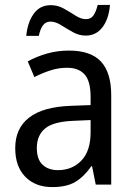

<svg xmlns="http://www.w3.org/2000/svg" viewBox="-20 -752 548 782"><path d="M261 -546Q350 -546 391.5 -501Q433 -456 433 -364V0H370L355 -75H352Q322 -32 286.5 -11Q251 10 193 10Q124 10 83 -32Q42 -74 42 -149Q42 -229 98.5 -273Q155 -317 269 -321L349 -324V-357Q349 -422 324.5 -449Q300 -476 253 -476Q218 -476 184.5 -465Q151 -454 120 -438L93 -502Q127 -521 170 -533.5Q213 -546 261 -546ZM281 -260Q198 -257 164 -229Q130 -201 130 -149Q130 -103 153.5 -81Q177 -59 216 -59Q274 -59 311.5 -98Q349 -137 349 -213V-263ZM87 -606Q92 -660 117 -695.5Q142 -731 187 -731Q215 -731 240 -717Q265 -703 287.5 -688.5Q310 -674 330 -674Q350 -674 360.5 -689Q371 -704 378 -732H428Q423 -674 397 -640.5Q371 -607 329 -607Q302 -607 277 -621Q252 -635 229 -649.5Q206 -664 186 -664Q166 -664 155 -649Q144 -634 138 -606Z"/></svg>

Font: Noto Sans Kannada SemiCondensed
Style: Regular
Weight: 400
Width: 4
Designer: Jelle Bosma - Monotype Design Team
Foundry: Monotype Imaging Inc.
Version: Version 2.005; ttfautohint (v1.8.4.7-5d5b)